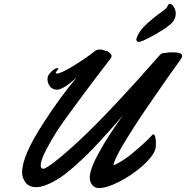

<svg xmlns="http://www.w3.org/2000/svg" viewBox="-20 -962 958 989"><path d="M907.7 -651.9Q889.6 -627.4 844.2 -563Q798.8 -498.5 731.2 -399.4Q663.6 -300.3 614.5 -217.3Q565.4 -134.3 565.4 -111.8Q565.4 -111.3 565.9 -111.3Q568.8 -111.3 582.5 -118.4Q596.2 -125.5 619.1 -140.4Q642.1 -155.3 662.6 -172.9Q737.3 -235.8 763.7 -266.1Q767.1 -270 770 -270Q776.4 -270 779.8 -255.9Q783.2 -241.7 783.2 -223.1Q783.2 -200.7 778.8 -189Q764.2 -151.4 710.7 -104.7Q657.2 -58.1 593.5 -25.6Q529.8 6.8 488.8 6.8Q469.2 6.8 455.8 -8.3Q442.4 -23.4 442.4 -47.9Q442.4 -91.3 492.2 -180.7Q542 -270 612.8 -367.2Q579.6 -328.6 556.9 -303Q534.2 -277.3 495.1 -234.9Q456.1 -192.4 426.5 -163.6Q397 -134.8 358.4 -100.8Q319.8 -66.9 288.8 -46.4Q257.8 -25.9 225.1 -12Q192.4 2 166.5 2Q129.9 2 111.8 -21.7Q93.8 -45.4 93.8 -74.2Q93.8 -158.7 201.7 -325.2Q291.5 -464.8 374.5 -562Q304.2 -500 274.4 -500Q251 -500 237.8 -516.4Q224.6 -532.7 224.6 -556.2Q224.6 -574.2 244.1 -592.5Q263.7 -610.8 272.5 -610.8Q281.7 -610.8 281.7 -608.9Q281.7 -607.9 274.4 -598.9Q267.1 -589.8 267.1 -586.9Q267.1 -583 273.4 -583Q292.5 -583 356.4 -621.6Q420.4 -660.2 465.8 -696.8Q478 -707 494.6 -707Q509.8 -707 524.4 -699.2Q525.4 -701.7 532.7 -698.2Q540 -694.8 547.4 -687.5Q554.7 -680.2 554.7 -672.9Q554.7 -667.5 550.8 -662.1Q485.8 -578.1 397.9 -460.2Q310.1 -342.3 274.4 -288.1Q243.7 -240.7 216.6 -188Q189.5 -135.3 189.5 -109.9Q189.5 -92.8 203.6 -92.8Q218.3 -92.8 285.4 -147.5Q352.5 -202.1 435.5 -283.2Q579.1 -422.9 799.8 -674.8Q813 -689.9 824.7 -689H829.1Q831.1 -689 840.1 -690.7Q849.1 -692.4 869.6 -692.4Q918.5 -692.4 918.5 -674.3Q918.5 -666.5 907.7 -651.9ZM774.4 -872.1Q788.6 -883.8 807.6 -897.2Q826.7 -910.6 834 -917.5Q841.3 -924.3 844.2 -933.1Q847.7 -941.9 853.5 -941.9Q867.2 -941.9 876.2 -925Q885.3 -908.2 885.3 -893.1Q885.3 -853 844.2 -826.2Q831.1 -813.5 771 -779.8Q710.9 -746.1 693.4 -746.1Q688 -746.1 685.1 -750.2Q682.1 -754.4 682.1 -758.8Q682.1 -763.2 684.6 -768.1Q695.3 -796.4 716.6 -819.6Q737.8 -842.8 774.4 -872.1Z"/></svg>

Font: Yellowtail
Style: Regular
Weight: 400
Designer: Astigmatic (AOETI)
Foundry: Astigmatic (AOETI)
Version: Version 1.000